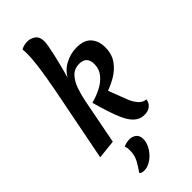

<svg xmlns="http://www.w3.org/2000/svg" viewBox="-311 -805 1102 1102"><g transform="rotate(-45 239.5 -254.5)"><path d="M7.8 12 95.7 -435.2 190.3 -428.2Q215.8 -480.8 261.8 -505.4Q307.8 -530 356.8 -530Q417.7 -530 446.3 -498.2Q475 -466.3 475 -413.7Q475 -359 448 -321.1Q421 -283.2 379.7 -259.3Q338.3 -235.5 295 -221.3L197.2 -240.7Q237.2 -251.2 275.1 -270.2Q313 -289.3 337.9 -319.3Q362.8 -349.3 362.8 -389.8Q362.8 -453 302.3 -453Q262.7 -453 237.8 -427.2Q213 -401.5 198.8 -361.4Q184.7 -321.3 176.2 -278.3L122.2 0ZM360.2 20Q336.5 20 317.5 9.8Q298.5 -0.3 282.5 -21.1Q266.5 -41.8 252.9 -73Q239.3 -104.2 225.6 -146.2Q211.8 -188.3 197.2 -240.7L303.8 -241.2L355.3 -107Q365.5 -82.3 383.9 -60.2Q402.3 -38.2 430.3 -35.3Q427.3 -10.5 409.1 4.8Q390.8 20 360.2 20ZM189.7 -415.7 94 -426.3Q102.2 -467.5 110.8 -518.4Q119.5 -569.3 125.7 -618.2Q131.8 -667.2 132 -702.3Q132.2 -713.7 131.7 -722.8Q131.2 -732 129.7 -739.8Q139.7 -746.8 153.4 -750.4Q167.2 -754 181.7 -754Q208.2 -754 230.3 -738.3Q252.5 -722.7 252.2 -682.7Q252.2 -671.5 247.6 -646Q243 -620.5 235.7 -588.1Q228.3 -555.7 219.9 -522.4Q211.5 -489.2 203.5 -460.8Q195.5 -432.3 189.7 -415.7ZM131 245.2Q122 245.2 114.7 242.6Q107.5 240 102.5 234Q123.8 204.8 140.3 174.2Q156.8 143.5 156.8 105Q156.8 94.3 155.8 86.2Q154.8 78 150.8 68.3Q160.3 63.3 173.6 60.3Q186.8 57.3 198.5 57.3Q222.8 57.3 240 70.8Q257.2 84.3 257.2 113.3Q257.2 136.8 246.1 160.1Q235 183.3 216.9 202.8Q198.8 222.3 176.5 233.8Q154.2 245.2 131 245.2Z"/></g></svg>

Font: Sansita Swashed Light
Style: Regular
Weight: 300
Designer: Pablo Cosgaya
Foundry: Omnibus-Type
Version: Version 1.003